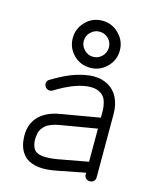

<svg xmlns="http://www.w3.org/2000/svg" viewBox="-104 -727 655 812"><g transform="rotate(15 224.0 -321.0)"><path d="M367 14Q357 14 350 7.5Q343 1 343 -9V-17L220 7Q174 16 142 12Q110 8 88 -8Q72 -21 62.5 -40.5Q53 -60 51 -85Q45 -143 76.5 -180.5Q108 -218 174 -229L343 -258V-286Q343 -306 336.5 -328.5Q330 -351 310 -362Q294 -372 269 -372Q207 -372 116 -316Q107 -311 98 -313.5Q89 -316 84 -324Q78 -333 80.5 -342.5Q83 -352 91 -356Q150 -392 194 -405.5Q238 -419 269 -419Q290 -419 305.5 -414.5Q321 -410 332 -404Q361 -388 376 -357.5Q391 -327 391 -286V-9Q391 1 384.5 7.5Q378 14 367 14ZM212 -41 343 -65V-210L183 -183Q142 -176 123.5 -160Q105 -144 101 -125.5Q97 -107 98 -90Q101 -59 117 -47Q141 -29 212 -41ZM244 -450Q201 -450 171 -480Q141 -510 141 -553Q141 -595 171 -625.5Q201 -656 244 -656Q286 -656 316.5 -625.5Q347 -595 347 -553Q347 -510 316.5 -480Q286 -450 244 -450ZM244 -498Q267 -498 283 -514.5Q299 -531 299 -553Q299 -576 283 -592Q267 -608 244 -608Q222 -608 205.5 -592Q189 -576 189 -553Q189 -531 205.5 -514.5Q222 -498 244 -498Z"/></g></svg>

Font: Kurewa Gothic CJK TC Regular
Style: Regular
Weight: 400
Designer: Max Yao
Foundry: Max-Everyday
Version: Version 1.071; ttfautohint (v1.8.3)